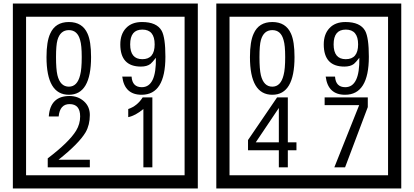

<svg xmlns="http://www.w3.org/2000/svg" viewBox="-20 -980 2350 1090"><path d="M1103 90H53V-960H1103ZM1028 15V-885H128V15ZM497 -656Q497 -442 371 -442Q244 -442 244 -656Q244 -744 265 -789Q294 -855 371 -855Q448 -855 477 -789Q497 -745 497 -656ZM444 -656Q444 -723 435 -752Q420 -809 371 -809Q322 -809 306 -752Q298 -723 298 -656Q298 -587 306 -553Q322 -488 371 -488Q419 -488 435 -554Q444 -587 444 -656ZM919 -658Q919 -442 784 -442Q687 -442 674 -545H727Q731 -485 785 -485Q868 -485 865 -652Q844 -625 834 -617Q814 -602 780 -602Q663 -602 663 -728Q663 -786 695.5 -820.5Q728 -855 786 -855Q870 -855 898 -805Q919 -766 919 -658ZM858 -728Q858 -812 788 -812Q719 -812 719 -728Q719 -644 788 -644Q858 -644 858 -728ZM490 -30H251V-81Q372 -173 412 -238Q435 -276 435 -319Q435 -389 375 -389Q320 -389 313 -319H257Q265 -435 375 -435Q423 -435 456.5 -405Q490 -375 490 -327Q490 -271 466 -229Q428 -165 312 -73H490ZM845 -30H794V-361Q748 -323 708 -315V-361Q759 -378 790 -427H845Z M2258 90H1208V-960H2258ZM2183 15V-885H1283V15ZM1652 -656Q1652 -442 1526 -442Q1399 -442 1399 -656Q1399 -744 1420 -789Q1449 -855 1526 -855Q1603 -855 1632 -789Q1652 -745 1652 -656ZM1599 -656Q1599 -723 1590 -752Q1575 -809 1526 -809Q1477 -809 1461 -752Q1453 -723 1453 -656Q1453 -587 1461 -553Q1477 -488 1526 -488Q1574 -488 1590 -554Q1599 -587 1599 -656ZM2074 -658Q2074 -442 1939 -442Q1842 -442 1829 -545H1882Q1886 -485 1940 -485Q2023 -485 2020 -652Q1999 -625 1989 -617Q1969 -602 1935 -602Q1818 -602 1818 -728Q1818 -786 1850.5 -820.5Q1883 -855 1941 -855Q2025 -855 2053 -805Q2074 -766 2074 -658ZM2013 -728Q2013 -812 1943 -812Q1874 -812 1874 -728Q1874 -644 1943 -644Q2013 -644 2013 -728ZM1663 -127H1614V-30H1563V-127H1388V-185L1553 -427H1614V-172H1663ZM1563 -172V-367L1432 -172ZM2068 -372 1939 -30H1878L2019 -383H1823V-427H2068Z"/></svg>

Font: Unicode BMP Fallback SIL
Style: Regular
Weight: 400
Foundry: NRSI, SIL International
Version: Version 5.1 Based on Unicode 5.1